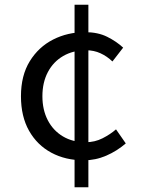

<svg xmlns="http://www.w3.org/2000/svg" viewBox="-20 -750 595 806"><path d="M332 -77Q255 -77 195.5 -109Q136 -141 102 -201Q68 -261 68 -346Q68 -433 105 -493Q142 -553 203 -584Q264 -615 337 -615Q391 -615 430 -595.5Q469 -576 497 -550L452 -492Q429 -514 401.5 -526.5Q374 -539 342 -539Q287 -539 245.5 -515Q204 -491 181 -447.5Q158 -404 158 -346Q158 -289 180.5 -245.5Q203 -202 244 -177.5Q285 -153 340 -153Q378 -153 410.5 -169.5Q443 -186 467 -207L508 -148Q471 -116 426 -96.5Q381 -77 332 -77ZM293 36V-730H351V36Z"/></svg>

Font: Noto Sans TC
Style: Regular
Weight: 400
Designer: Ryoko NISHIZUKA  (kana, bopomofo & ideographs); Paul D. Hunt (Latin, Greek & Cyrillic); Sandoll Communications , Soo-you
Foundry: Adobe
Version: Version 2.004-H2;hotconv 1.0.118;makeotfexe 2.5.65603